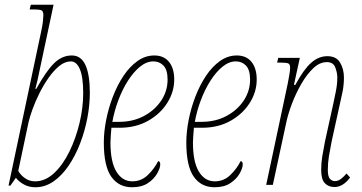

<svg xmlns="http://www.w3.org/2000/svg" viewBox="-20 -780 1527 810"><path d="M129 10Q102 10 80.5 -2Q59 -14 47 -30L24 3H16L153 -644Q159 -671 161 -689Q163 -707 163 -715Q163 -731 156.5 -735.5Q150 -740 123 -740H105L110 -760H206L147 -483Q143 -462 138 -440.5Q133 -419 129 -405H133Q174 -479 207.5 -512.5Q241 -546 283 -546Q322 -546 340.5 -505.5Q359 -465 359 -388Q359 -337 348.5 -282Q338 -227 318 -175Q298 -123 269.5 -81Q241 -39 205.5 -14.5Q170 10 129 10ZM128 -15Q171 -15 208 -49.5Q245 -84 272.5 -140Q300 -196 315.5 -261Q331 -326 331 -387Q331 -455 317 -488Q303 -521 279 -521Q254 -521 230.5 -502Q207 -483 185.5 -452.5Q164 -422 146.5 -387Q129 -352 117.5 -320Q106 -288 101 -267L57 -59Q68 -40 86.5 -27.5Q105 -15 128 -15Z M537 10Q481 10 449.5 -34.5Q418 -79 418 -179Q418 -224 428 -274.5Q438 -325 456.5 -373Q475 -421 501 -460Q527 -499 560 -522.5Q593 -546 631 -546Q671 -546 693 -519Q715 -492 715 -444Q715 -393 686 -346.5Q657 -300 605 -270.5Q553 -241 484 -241H450Q449 -228 447.5 -209Q446 -190 446 -179Q446 -97 471 -56Q496 -15 538 -15Q576 -15 603.5 -41.5Q631 -68 647 -100Q656 -100 656 -86Q656 -71 643 -48Q630 -25 604 -7.5Q578 10 537 10ZM482 -266Q541 -266 587 -290.5Q633 -315 660 -355.5Q687 -396 687 -444Q687 -485 670 -503Q653 -521 627 -521Q598 -521 570.5 -498.5Q543 -476 519.5 -439Q496 -402 479 -356.5Q462 -311 454 -266Z M885 10Q829 10 797.5 -34.5Q766 -79 766 -179Q766 -224 776 -274.5Q786 -325 804.5 -373Q823 -421 849 -460Q875 -499 908 -522.5Q941 -546 979 -546Q1019 -546 1041 -519Q1063 -492 1063 -444Q1063 -393 1034 -346.5Q1005 -300 953 -270.5Q901 -241 832 -241H798Q797 -228 795.5 -209Q794 -190 794 -179Q794 -97 819 -56Q844 -15 886 -15Q924 -15 951.5 -41.5Q979 -68 995 -100Q1004 -100 1004 -86Q1004 -71 991 -48Q978 -25 952 -7.5Q926 10 885 10ZM830 -266Q889 -266 935 -290.5Q981 -315 1008 -355.5Q1035 -396 1035 -444Q1035 -485 1018 -503Q1001 -521 975 -521Q946 -521 918.5 -498.5Q891 -476 867.5 -439Q844 -402 827 -356.5Q810 -311 802 -266Z M1391 9Q1366 9 1350.5 -7Q1335 -23 1335 -63Q1335 -92 1339.5 -120Q1344 -148 1351 -183L1386 -342Q1391 -365 1397 -395Q1403 -425 1403 -453Q1403 -473 1394.5 -495.5Q1386 -518 1359 -518Q1329 -518 1302 -492.5Q1275 -467 1252 -427.5Q1229 -388 1212 -343.5Q1195 -299 1187 -260L1131 0H1103L1194 -428Q1197 -444 1200.5 -463.5Q1204 -483 1204 -495Q1204 -509 1196 -512.5Q1188 -516 1159 -516H1149L1154 -536H1245L1220 -422H1226Q1261 -487 1292.5 -515Q1324 -543 1361 -543Q1399 -543 1415 -515.5Q1431 -488 1431 -453Q1431 -422 1425 -392.5Q1419 -363 1414 -342L1379 -183Q1372 -148 1367.5 -120Q1363 -92 1363 -63Q1363 -36 1371.5 -26Q1380 -16 1393 -16Q1407 -16 1419.5 -26Q1432 -36 1442 -48L1457 -31Q1427 9 1391 9Z"/></svg>

Font: Noto Serif ExtraCondensed Thin
Style: Italic
Weight: 100
Width: 2
Italic angle: -12°
Designer: Monotype Design Team
Foundry: Monotype Imaging Inc.
Version: Version 2.013